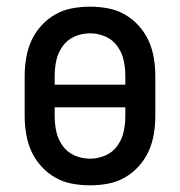

<svg xmlns="http://www.w3.org/2000/svg" viewBox="-20 -548 540 576"><path d="M250 8Q223 8 196 3Q169 -2 145.5 -15.5Q122 -29 103.5 -49.5Q85 -70 74 -94.5Q63 -119 58.5 -146Q54 -173 54 -200V-320Q54 -347 58.5 -374Q63 -401 74 -425.5Q85 -450 103.5 -470.5Q122 -491 145.5 -504.5Q169 -518 196 -523Q223 -528 250 -528Q277 -528 304 -523Q331 -518 354.5 -504.5Q378 -491 396.5 -470.5Q415 -450 426 -425.5Q437 -401 441.5 -374Q446 -347 446 -320V-200Q446 -173 441.5 -146Q437 -119 426 -94.5Q415 -70 396.5 -49.5Q378 -29 354.5 -15.5Q331 -2 304 3Q277 8 250 8ZM356 -294V-320Q356 -344 351 -367Q346 -390 332 -409.5Q318 -429 296 -438.5Q274 -448 250 -448Q226 -448 204 -438.5Q182 -429 168 -409.5Q154 -390 149 -367Q144 -344 144 -320V-294ZM250 -72Q274 -72 296 -81.5Q318 -91 332 -110.5Q346 -130 351 -153Q356 -176 356 -200V-226H144V-200Q144 -176 149 -153Q154 -130 168 -110.5Q182 -91 204 -81.5Q226 -72 250 -72Z"/></svg>

Font: Iosevka SS18 Medium
Style: Regular
Weight: 500
Monospace: yes
Designer: Belleve Invis
Foundry: Belleve Invis
Version: Version 25.1.1; ttfautohint (v1.8.4)